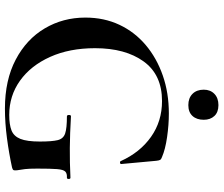

<svg xmlns="http://www.w3.org/2000/svg" viewBox="-82 -790 884 759"><g transform="rotate(90 359.5 -410.0)"><path d="M409 12Q296 12 215.2 -30.6Q134.4 -73.2 91.7 -145.4Q49 -217.6 49 -305.8Q49 -380 77.5 -440.5Q106 -501 157.5 -544.5Q209 -588 277.9 -612Q346.7 -636 428 -636Q473 -636 521.5 -629Q570 -622 600 -609Q609 -606 611.5 -601.5Q614 -597 615.1 -586.4L628 -446.7Q628 -444 623 -443Q618 -442 616.2 -446.2Q582 -522 520.5 -565.5Q459 -609 379 -609Q275 -609 222.5 -536.5Q170 -464 170 -344Q170 -243 204.5 -166.5Q239 -90 298.6 -47.5Q358.2 -5 434 -5Q472.2 -5 495.1 -14Q518 -23 528.5 -49Q539 -75 539 -126Q539 -174 533.5 -196.5Q528 -219 507.2 -226Q486.5 -233 439.8 -233Q434 -233 434 -241Q434 -249 439 -249Q508 -245 564.2 -244.5Q620.3 -244 682 -247Q687 -247 687 -240Q687 -233 682 -233Q665.3 -234 657.7 -226.5Q650 -219 648 -194Q646 -169 646 -116Q646 -83 648 -67Q650 -51 651.5 -43.5Q653 -36 653 -28Q653 -22 650.5 -20Q648 -18 641 -16Q586 -4 525.5 4Q465 12 409 12ZM395 -713Q367 -713 350.5 -729.5Q334 -746 334 -774Q334 -800 350.5 -816Q367 -832 395 -832Q423 -832 438 -816Q453 -800 453 -774Q453 -746 438 -729.5Q423 -713 395 -713Z"/></g></svg>

Font: Cormorant Light
Style: Regular
Weight: 300
Designer: Christian Thalmann (Catharsis Fonts)
Foundry: Catharsis Fonts
Version: Version 4.000